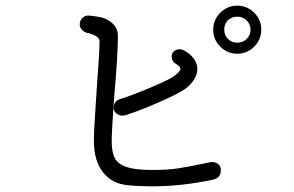

<svg xmlns="http://www.w3.org/2000/svg" viewBox="-20 -739 1040 679"><path d="M432 -84Q376 -89 344 -130Q312 -171 312 -241Q312 -281 322 -423Q326 -478 329 -524.5Q332 -571 332 -593Q332 -613 287 -623Q275 -627 268.5 -635Q262 -643 262 -653Q262 -666 271 -675Q280 -684 291 -684Q301 -684 325 -680Q356 -676 376.5 -657.5Q397 -639 397 -611Q397 -580 393.5 -522.5Q390 -465 385 -412Q375 -277 375 -240Q375 -200 386.5 -179Q398 -158 428.5 -148Q459 -138 519 -138Q573 -138 609.5 -143.5Q646 -149 722 -165Q725 -166 730 -166Q743 -166 752 -158.5Q761 -151 761 -137Q761 -111 735 -104Q623 -80 517 -80Q472 -80 432 -84ZM382 -357Q382 -382 406 -389Q442 -400 501 -424.5Q560 -449 585 -463Q596 -469 607 -479Q618 -489 618 -496Q618 -504 598 -516Q587 -524 587 -539Q587 -550 594.5 -557Q602 -564 614 -565Q622 -565 628 -562Q652 -550 665 -532Q678 -514 678 -495Q678 -474 663.5 -453.5Q649 -433 628 -420Q603 -404 537.5 -375.5Q472 -347 434 -335Q430 -333 423.5 -331.5Q417 -330 412 -330Q402 -330 392 -337.5Q382 -345 382 -357ZM734 -634Q734 -669 759 -694Q784 -719 819 -719Q854 -719 879 -694Q904 -669 904 -634Q904 -599 879 -574Q854 -549 819 -549Q784 -549 759 -574Q734 -599 734 -634ZM866 -634Q866 -653 852.5 -666.5Q839 -680 819 -680Q799 -680 786 -667Q773 -654 773 -634Q773 -615 786 -601.5Q799 -588 819 -588Q839 -588 852.5 -601.5Q866 -615 866 -634Z"/></svg>

Font: Tsukimi Rounded
Style: Regular
Weight: 400
Designer: Takashi Funayama
Foundry: Takashi Funayama
Version: Version 1.032; ttfautohint (v1.8.3)